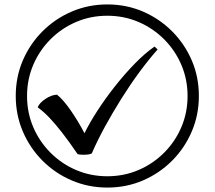

<svg xmlns="http://www.w3.org/2000/svg" viewBox="-20 -782 968 866"><path d="M355 -84Q338 -84 330 -87Q289 -147 258 -186.5Q227 -226 201.5 -252.5Q176 -279 150 -298Q158 -318 185 -336Q212 -354 237 -355Q265 -333 299 -284Q333 -235 361 -181Q384 -228 420 -283.5Q456 -339 499.5 -394Q543 -449 589 -496Q635 -543 677 -572L691 -559Q651 -514 609 -457Q567 -400 527.5 -337Q488 -274 453.5 -211Q419 -148 394 -90Q384 -84 355 -84ZM464 64Q379 64 304 32Q229 0 172 -57Q115 -114 83 -189Q51 -264 51 -349Q51 -435 83 -509.5Q115 -584 172 -641Q229 -698 304 -730Q379 -762 464 -762Q550 -762 624.5 -730Q699 -698 756 -641Q813 -584 845 -509.5Q877 -435 877 -349Q877 -264 845 -189Q813 -114 756 -57Q699 0 624.5 32Q550 64 464 64ZM464 13Q539 13 604.5 -15Q670 -43 720 -93Q770 -143 798 -208.5Q826 -274 826 -349Q826 -424 798 -489.5Q770 -555 720 -605Q670 -655 604.5 -683Q539 -711 464 -711Q389 -711 323.5 -683Q258 -655 208 -605Q158 -555 130 -489.5Q102 -424 102 -349Q102 -274 130 -208.5Q158 -143 208 -93Q258 -43 323.5 -15Q389 13 464 13Z"/></svg>

Font: lmalayalam85
Style: Book
Weight: 400
Designer: Jelle Bosma - Monotype Design Team
Foundry: Monotype Imaging Inc.
Version: Version 2.003